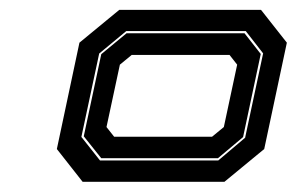

<svg xmlns="http://www.w3.org/2000/svg" viewBox="-20 -720 597 386"><path d="M146.1 -354.5 94.3 -420.4 139.7 -634.2 219.7 -700.1H504.8L556.7 -634.2L511.2 -420.4L431.2 -354.5ZM181 -397.4H418.8L472.8 -443.1L509 -612.7L474.1 -657.5H233.8L179.4 -612.4L143.6 -444.7ZM183.6 -401.9 148.4 -446 183.6 -611.1 234.4 -653.1H471.6L504.2 -611.5L468.7 -444.4L418.1 -401.9ZM209.5 -445.1H406.3L430 -464.6L456.8 -590L441.5 -609.5H244.7L221 -590L194.1 -464.6Z"/></svg>

Font: Tourney Expanded ExtraBold
Style: Italic
Weight: 800
Width: 7
Italic angle: -12°
Designer: Tyler Finck
Foundry: Etcetera Type Co
Version: Version 1.010; ttfautohint (v1.8.3)